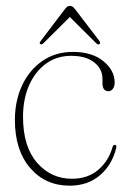

<svg xmlns="http://www.w3.org/2000/svg" viewBox="-20 -608 421 638"><path d="M361 -334Q361 -320.5 355 -312.8Q349 -305 340.5 -305Q320.5 -305 320.5 -331.5V-346Q320.5 -379 293 -400.8Q265.5 -422.5 216.5 -422.5Q168.5 -422.5 132.5 -396.2Q96.5 -370 76.5 -324.2Q56.5 -278.5 56.5 -220Q56.5 -121 103 -67.5Q149.5 -14 219 -14Q271.5 -14 306.2 -43.5Q341 -73 354 -119.5Q356 -126.5 361 -126.5Q368 -126.5 366.5 -118Q353.5 -61.5 312.8 -26.2Q272 9 211.5 9Q131 9 80.2 -49.8Q29.5 -108.5 29.5 -209.5Q29.5 -272.5 53.2 -323.8Q77 -375 120.5 -405.2Q164 -435.5 222.5 -435.5Q286 -435.5 323.5 -404.8Q361 -374 361 -334ZM125 -465Q118 -458.5 114 -461.5Q109.5 -464.5 115 -471.5L195.5 -577.5Q203.5 -588.5 212 -588.5Q221.5 -588.5 229.5 -577.5L310.5 -471.5Q315 -465 310.5 -461.5Q306 -458 299 -465L212 -551.5Z"/></svg>

Font: Fraunces 144pt Soft Thin
Style: Regular
Weight: 100
Version: Version 1.000;[0bf87f6ff]